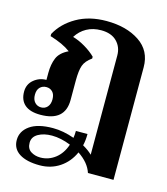

<svg xmlns="http://www.w3.org/2000/svg" viewBox="-122 -658 891 1023"><g transform="rotate(15 324.0 -146.5)"><path d="M593 -377V244H452Q435 191 375 151Q350 207 302 239Q254 271 192 271Q120 271 80 245.5Q40 220 40 172Q40 123 84 92Q128 61 211 61Q268 61 329 83Q332 65 332 44H396Q396 80 389 108Q422 127 441 146V-401Q441 -448 410.5 -478.5Q380 -509 324 -509Q279 -509 244.5 -490Q210 -471 188 -436Q221 -427 256.5 -406Q292 -385 316 -361V-351Q282 -327 272 -298.5Q262 -270 262 -215V-108Q262 10 126 10Q69 10 40 -15Q11 -40 11 -87Q11 -128 41 -153Q71 -178 110 -178V-216Q110 -264 124.5 -299Q139 -334 185 -356Q144 -387 71 -409V-421Q105 -484 174.5 -524Q244 -564 339 -564Q449 -564 521 -516Q593 -468 593 -377ZM168 -86Q168 -113 154.5 -127Q141 -141 120 -141Q99 -141 85 -127Q71 -113 71 -86Q71 -59 85 -44Q99 -29 120 -29Q141 -29 154.5 -44Q168 -59 168 -86ZM320 123Q265 101 216 101Q171 101 140.5 118.5Q110 136 110 168Q110 201 132.5 215.5Q155 230 185 230Q230 230 266.5 202Q303 174 320 123Z"/></g></svg>

Font: Trirong
Style: Bold
Weight: 700
Designer: Katatrad Team
Foundry: CadsonDemak
Version: Version 1.001